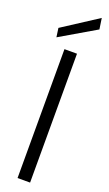

<svg xmlns="http://www.w3.org/2000/svg" viewBox="-180 -975 572 1008"><g transform="rotate(20 106.0 -470.5)"><path d="M71 0V-720H141V0ZM10 -764 3 -814 199 -941 208 -880Z"/></g></svg>

Font: DM Sans Light
Style: Regular
Weight: 300
Designer: Colophon Foundry, Jonny Pinhorn
Foundry: Colophon Foundry
Version: Version 4.004; ttfautohint (v1.8.4.7-5d5b)